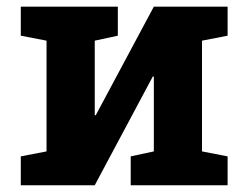

<svg xmlns="http://www.w3.org/2000/svg" viewBox="-20 -548 732 568"><path d="M41.5 0V-85.4L117.7 -100.1V-427.7L41.5 -442.4V-528.3H260.3H328.6V-442.4L260.3 -427.7V-207.5L263.2 -207L435.1 -528.3H577.6H653.3V-442.4L577.6 -427.7V-100.1L653.3 -85.4V0H366.7V-85.4L435.1 -100.1V-321.3L432.1 -321.8L260.3 0Z"/></svg>

Font: Robotiche
Style: Bold
Weight: 700
Designer: Google
Version: Version 2.001